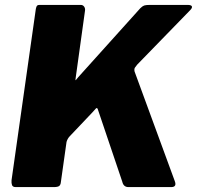

<svg xmlns="http://www.w3.org/2000/svg" viewBox="-20 -762 802 782"><path d="M692 -24Q701 0 677 0H503Q483 0 478 -22L378 -318Q375 -325 370 -319.5Q365 -314 357 -305L264 -207Q260 -203 256.5 -197Q253 -191 251 -184L228 -21Q227 -9 221 -4.5Q215 0 199 0H44Q32 0 29 -8Q26 -16 27 -28L126 -726Q128 -736 131 -739Q134 -742 141 -742H309Q318 -742 323 -734.5Q328 -727 326 -717L288 -443Q286 -432 289.5 -436.5Q293 -441 299 -448L551 -728Q560 -737 567 -739.5Q574 -742 590 -742H744Q759 -742 761.5 -736Q764 -730 754 -720L539 -499Q533 -492 529.5 -486.5Q526 -481 528 -471L692 -24Z"/></svg>

Font: Libre Franklin ExtraBold
Style: Italic
Weight: 800
Italic angle: -8°
Designer: Pablo Impallari, Rodrigo Fuenzalida, Nhung Nguyen
Foundry: Impallari Type
Version: Version 3.000